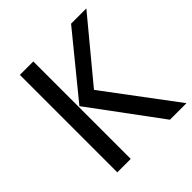

<svg xmlns="http://www.w3.org/2000/svg" viewBox="-186 -825 960 960"><g transform="rotate(-45 294.5 -344.5)"><path d="M195 0H100V-689H195ZM309 -374 589 0H472L200 -368L462 -689H570Z"/></g></svg>

Font: FiraGO
Style: Regular
Weight: 400
Designer: bBox Type
Foundry: bBox Type GmbH
Version: Version 1.001;April 20, 2020;FontCreator 12.0.0.2555 64-bit